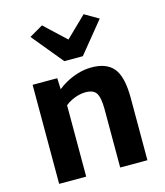

<svg xmlns="http://www.w3.org/2000/svg" viewBox="-124 -949 894 1042"><g transform="rotate(-15 323.0 -427.5)"><path d="M78 0V-556.5H216.5L219 -494Q238 -510 267.5 -526.2Q297 -542.5 332.8 -553.5Q368.5 -564.5 405 -565Q492 -567 533 -518.8Q574 -470.5 574 -349.5V0H421V-328Q421 -393 404 -419Q387 -445 337.5 -443Q322.5 -442.5 303.8 -437.8Q285 -433 265.8 -423.8Q246.5 -414.5 230 -401V0ZM134 -810.5 210.5 -855 329.5 -743.5 444.5 -855 523 -809.5 381.5 -636H277.5Z"/></g></svg>

Font: Koeln Type Sans
Style: Bold
Weight: 700
Designer: Eben Sorkin
Foundry: Eben Sorkin
Version: Version 2.001